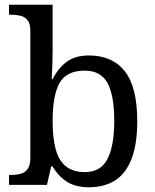

<svg xmlns="http://www.w3.org/2000/svg" viewBox="-20 -780 654 810"><path d="M355 10Q297 10 260.5 -14.5Q224 -39 202 -78H196L178 0H18V-42H26Q49 -42 67.5 -47Q86 -52 97 -67.5Q108 -83 108 -114V-650Q108 -680 96.5 -694.5Q85 -709 66.5 -713.5Q48 -718 26 -718H18V-760H202V-576Q202 -559 201.5 -532.5Q201 -506 200 -481.5Q199 -457 198 -446H202Q225 -492 261 -519Q297 -546 355 -546Q454 -546 506.5 -479.5Q559 -413 559 -269Q559 -173 535.5 -111Q512 -49 466.5 -19.5Q421 10 355 10ZM339 -54Q405 -54 433.5 -109.5Q462 -165 462 -270Q462 -377 433.5 -429.5Q405 -482 338 -482Q260 -482 231 -429.5Q202 -377 202 -269Q202 -200 214.5 -152Q227 -104 257 -79Q287 -54 339 -54Z"/></svg>

Font: Noto Serif Ethiopic
Style: Regular
Weight: 400
Designer: Monotype Design Team
Foundry: Monotype Imaging Inc.
Version: Version 2.102